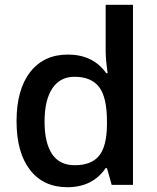

<svg xmlns="http://www.w3.org/2000/svg" viewBox="-20 -780 663 810"><path d="M264.2 9.8Q163.1 9.8 106.4 -63.5Q49.8 -136.7 49.8 -269Q49.8 -401.9 107.2 -475.8Q164.6 -549.8 266.1 -549.8Q372.6 -549.8 428.2 -471.2H434.1Q425.8 -529.3 425.8 -563V-759.8H541V0H451.2L431.2 -70.8H425.8Q370.6 9.8 264.2 9.8ZM294.9 -83Q365.7 -83 397.9 -122.8Q430.2 -162.6 431.2 -252V-268.1Q431.2 -370.1 397.9 -413.1Q364.7 -456.1 293.9 -456.1Q233.4 -456.1 200.7 -407Q168 -357.9 168 -267.1Q168 -177.2 199.7 -130.1Q231.4 -83 294.9 -83Z"/></svg>

Font: f1_4961           
Style: Regular
Weight: 600
Foundry: Ascender Corporation
Version: Version 1.10